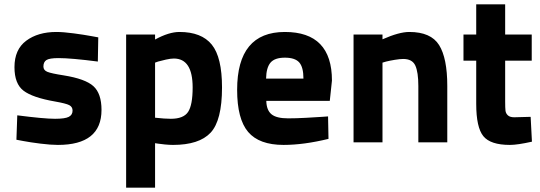

<svg xmlns="http://www.w3.org/2000/svg" viewBox="-20 -659 2501 889"><path d="M435 -486 433 -374Q309 -390 251 -390Q209 -390 195 -381Q181 -372 181 -351Q181 -334 199 -326.5Q217 -319 275 -310Q375 -294 412.5 -260Q450 -226 450 -150Q450 12 248 12Q215 12 167 6Q119 0 88 -6L56 -12L60 -125Q184 -109 235 -109Q281 -109 298.5 -118Q316 -127 316 -147Q316 -164 301 -172Q286 -180 235 -189Q131 -207 89 -239Q47 -271 47 -348Q47 -430 101.5 -470.5Q156 -511 241 -511Q273 -511 321.5 -504.5Q370 -498 402 -492Z M564 210V-499H698V-476Q762 -511 811 -511Q913 -511 960.5 -452.5Q1008 -394 1008 -254Q1008 -101 955 -44.5Q902 12 781 12Q765 12 744 10Q723 8 711 6L698 4V210ZM785 -388Q770 -388 748 -383Q726 -378 712 -374L698 -369V-114Q743 -109 771 -109Q830 -109 851 -141Q872 -173 872 -254Q872 -388 785 -388Z M1314 -111Q1350 -111 1396.5 -113.5Q1443 -116 1471 -118L1499 -120L1501 -16Q1386 12 1293 12Q1180 12 1129 -48Q1078 -108 1078 -243Q1078 -511 1299 -511Q1517 -511 1517 -286L1507 -192H1213Q1214 -149 1237 -130Q1260 -111 1314 -111ZM1212 -295H1385Q1385 -348 1365.5 -370Q1346 -392 1299 -392Q1252 -392 1232.5 -369Q1213 -346 1212 -295Z M1751 0H1617V-499H1751V-477Q1828 -511 1875 -511Q1975 -511 2013 -450.5Q2051 -390 2051 -261V0H1917V-261Q1917 -325 1903 -355.5Q1889 -386 1847 -386Q1832 -386 1808 -382Q1784 -378 1768 -374L1751 -369Z M2442 -378H2319V-189Q2319 -159 2320.5 -146.5Q2322 -134 2331.5 -125Q2341 -116 2361 -116L2437 -118L2443 -3Q2376 12 2341 12Q2251 12 2218 -28.5Q2185 -69 2185 -178V-378H2126V-499H2185V-639H2319V-499H2442Z"/></svg>

Font: TitilliumText22L Xb
Style: Bold
Weight: 400
Designer: Campivisivi
Foundry: Campivisivi
Version: 1.000